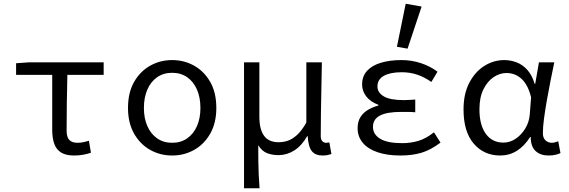

<svg xmlns="http://www.w3.org/2000/svg" viewBox="-20 -819 3040 1026"><path d="M376 12Q332 12 306.5 -4Q281 -20 270 -50.5Q259 -81 259 -127V-419H66V-481L136 -486H534V-419H340Q338 -342 337 -266.5Q336 -191 336 -121Q336 -86 350.5 -71Q365 -56 394 -56Q409 -56 424 -59Q439 -62 455 -67L466 -3Q450 3 426.5 7.5Q403 12 376 12Z M900 12Q836 12 782.5 -18Q729 -48 696.5 -105Q664 -162 664 -242Q664 -324 696.5 -381Q729 -438 782.5 -468Q836 -498 900 -498Q964 -498 1017.5 -468Q1071 -438 1103.5 -381Q1136 -324 1136 -242Q1136 -162 1103.5 -105Q1071 -48 1017.5 -18Q964 12 900 12ZM900 -56Q946 -56 980 -79.5Q1014 -103 1032.5 -145Q1051 -187 1051 -242Q1051 -298 1032.5 -340.5Q1014 -383 980 -406.5Q946 -430 900 -430Q854 -430 820 -406.5Q786 -383 767.5 -340.5Q749 -298 749 -242Q749 -187 767.5 -145Q786 -103 820 -79.5Q854 -56 900 -56Z M1284 187V-486H1366V-195Q1366 -128 1391 -93.5Q1416 -59 1469 -59Q1494 -59 1518 -67Q1542 -75 1567 -97.5Q1592 -120 1617 -164V-486H1700Q1699 -420 1697.5 -351.5Q1696 -283 1695 -216.5Q1694 -150 1694 -92Q1694 -73 1702.5 -64.5Q1711 -56 1722 -56Q1726 -56 1729.5 -56.5Q1733 -57 1740 -58L1751 4Q1743 7 1731 9.5Q1719 12 1704 12Q1666 12 1647 -10.5Q1628 -33 1624 -92H1622Q1592 -40 1552.5 -15Q1513 10 1468 10Q1435 10 1407.5 -0.5Q1380 -11 1360 -43Q1360 7 1360.5 44Q1361 81 1362.5 114Q1364 147 1367 187Z M2120 12Q2049 12 1997.5 -5.5Q1946 -23 1918.5 -56Q1891 -89 1891 -134Q1891 -169 1906 -193Q1921 -217 1946.5 -232Q1972 -247 2002 -255V-259Q1959 -275 1937 -304Q1915 -333 1915 -367Q1915 -412 1942 -441Q1969 -470 2016.5 -484Q2064 -498 2125 -498Q2179 -498 2228 -482Q2277 -466 2318 -436L2285 -381Q2248 -407 2209.5 -420Q2171 -433 2127 -433Q2066 -433 2031.5 -414Q1997 -395 1997 -357Q1997 -324 2031 -304Q2065 -284 2138 -284Q2152 -284 2166.5 -285Q2181 -286 2199 -287V-219Q2178 -221 2159.5 -221Q2141 -221 2123 -221Q2048 -221 2010.5 -201.5Q1973 -182 1973 -141Q1973 -101 2011.5 -77.5Q2050 -54 2129 -54Q2174 -54 2215 -66Q2256 -78 2299 -112L2334 -57Q2281 -17 2231.5 -2.5Q2182 12 2120 12ZM2158 -559 2101 -569 2148 -799 2233 -784Z M2653 12Q2566 12 2511.5 -51.5Q2457 -115 2457 -234Q2457 -318 2488 -377Q2519 -436 2568.5 -467Q2618 -498 2675 -498Q2708 -498 2740 -486Q2772 -474 2797.5 -446Q2823 -418 2837 -371H2840L2860 -486H2942Q2932 -438 2921.5 -385.5Q2911 -333 2902 -281.5Q2893 -230 2887 -185Q2881 -140 2881 -107Q2881 -82 2895 -69Q2909 -56 2929 -56Q2937 -56 2946 -58.5Q2955 -61 2963 -64L2975 -1Q2965 4 2949 8Q2933 12 2911 12Q2868 12 2842 -12Q2816 -36 2816 -87H2813Q2750 12 2653 12ZM2670 -57Q2705 -57 2735.5 -77.5Q2766 -98 2787 -132.5Q2808 -167 2811 -208L2818 -299Q2808 -339 2793 -364.5Q2778 -390 2759.5 -404Q2741 -418 2723 -423.5Q2705 -429 2688 -429Q2651 -429 2618 -407Q2585 -385 2563.5 -342Q2542 -299 2542 -235Q2542 -151 2576 -104Q2610 -57 2670 -57Z"/></svg>

Font: Source Code Pro
Style: Regular
Weight: 400
Monospace: yes
Designer: Paul D. Hunt, Teo Tuominen
Foundry: Adobe Systems Incorporated
Version: Version 1.018;hotconv 1.0.116;makeotfexe 2.5.65601